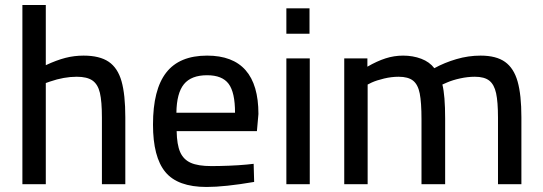

<svg xmlns="http://www.w3.org/2000/svg" viewBox="-20 -732 2156 763"><path d="M69 -712H162V-473Q205 -493 240 -502Q275 -511 312 -511Q376 -511 412 -486.5Q448 -462 463 -409Q478 -356 478 -266V0H385V-264Q385 -329 377 -363Q369 -397 347.5 -412Q326 -427 285 -427Q234 -427 179 -408L162 -402V0H69Z M588 -237Q588 -376 640.5 -443.5Q693 -511 803 -511Q1007 -511 1007 -279L1001 -211H682Q683 -157 696 -127.5Q709 -98 738 -85Q767 -72 820 -72Q851 -72 890 -73.5Q929 -75 960 -78L988 -81L990 -9Q873 11 801 11Q686 11 637 -48.5Q588 -108 588 -237ZM914 -284Q914 -365 888.5 -399Q863 -433 803 -433Q740 -433 711 -397.5Q682 -362 681 -284Z M1118 0ZM1118 -500H1211V0H1118ZM1118 -699H1210V-598H1118Z M1348 -500H1440V-467Q1478 -489 1512 -500Q1546 -511 1582 -511Q1621 -511 1654 -498.5Q1687 -486 1706 -461Q1746 -483 1793.5 -497Q1841 -511 1890 -511Q1952 -511 1987 -486Q2022 -461 2037 -408Q2052 -355 2052 -266V0H1959V-264Q1959 -327 1951.5 -361.5Q1944 -396 1924.5 -411.5Q1905 -427 1867 -427Q1839 -427 1809 -420.5Q1779 -414 1756 -404L1738 -396Q1749 -353 1749 -260V0H1655V-258Q1655 -325 1648 -360.5Q1641 -396 1621.5 -411.5Q1602 -427 1564 -427Q1536 -427 1506.5 -420Q1477 -413 1457 -404L1441 -396V0H1348Z"/></svg>

Font: Cairo SemiBold
Style: Regular
Weight: 600
Designer: Mohamed Gaber, the designers of Titillium
Foundry: Kief Type Foundry
Version: Version 2.009; ttfautohint (v1.5.33-1714) -l 8 -r 50 -G 200 